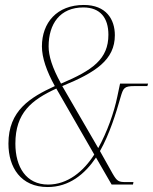

<svg xmlns="http://www.w3.org/2000/svg" viewBox="-20 -744 618 774"><path d="M172 10C259 10 322 -42 367 -109L430 0H516L518 -10H488C458 -10 452 -13 434 -44L383 -135C421 -202 448 -288 466 -352C477 -389 480 -397 522 -397H574L577 -407H464L453 -355C440 -291 412 -212 376 -147L231 -397C366 -452 443 -503 443 -602C443 -666 408 -724 318 -724C209 -724 149 -652 149 -557C149 -511 168 -457 201 -397C101 -351 14 -298 14 -165C14 -69 64 10 172 10ZM226 -407C190 -472 176 -519 176 -557C176 -648 222 -714 316 -714C384 -714 417 -672 417 -604C417 -506 354 -461 226 -407ZM174 0C86 0 42 -70 42 -165C42 -289 107 -341 207 -387L360 -121C316 -52 252 0 174 0Z"/></svg>

Font: Noto Serif Display Condensed Thin
Style: Italic
Weight: 100
Width: 3
Italic angle: -12°
Designer: Monotype Design Team
Foundry: Monotype Imaging Inc.
Version: Version 2.009